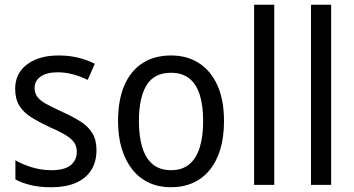

<svg xmlns="http://www.w3.org/2000/svg" viewBox="-20 -780 1494 810"><path d="M387 -147Q387 -96 364 -61Q341 -26 298.5 -8Q256 10 196 10Q147 10 110 1Q73 -8 45 -23V-104Q73 -87 113.5 -74.5Q154 -62 196 -62Q252 -62 278 -83Q304 -104 304 -140Q304 -161 294 -177Q284 -193 259.5 -208.5Q235 -224 191 -243Q146 -264 113 -284.5Q80 -305 62 -333.5Q44 -362 44 -405Q44 -471 94.5 -508.5Q145 -546 227 -546Q271 -546 308.5 -537Q346 -528 380 -511L350 -443Q321 -457 289 -466Q257 -475 223 -475Q177 -475 151.5 -457Q126 -439 126 -409Q126 -387 137.5 -371.5Q149 -356 175 -341.5Q201 -327 245 -307Q289 -287 321 -266.5Q353 -246 370 -217.5Q387 -189 387 -147Z M925 -269Q925 -203 910 -152Q895 -101 866 -64.5Q837 -28 795 -9Q753 10 700 10Q650 10 609 -9Q568 -28 539 -64Q510 -100 494 -151.5Q478 -203 478 -269Q478 -358 504.5 -419.5Q531 -481 581 -513.5Q631 -546 702 -546Q769 -546 819 -514Q869 -482 897 -420.5Q925 -359 925 -269ZM566 -269Q566 -204 580.5 -157.5Q595 -111 625 -86.5Q655 -62 702 -62Q748 -62 778 -86.5Q808 -111 822.5 -157.5Q837 -204 837 -269Q837 -335 822.5 -380.5Q808 -426 778 -449.5Q748 -473 701 -473Q630 -473 598 -420Q566 -367 566 -269Z M1137 0H1052V-760H1137Z M1377 0H1292V-760H1377Z"/></svg>

Font: Noto Sans Arabic SemiCondensed
Style: Regular
Weight: 400
Width: 4
Designer: Monotype Design Team, Nadine Chahine, Nizar Qandah and Khaled Hosny
Foundry: Monotype Imaging Inc.
Version: Version 2.012